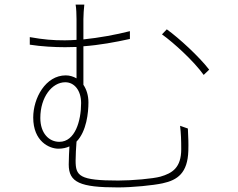

<svg xmlns="http://www.w3.org/2000/svg" viewBox="-20 -794 1040 838"><path d="M156 -279C156 -370 207 -435 265 -435C304 -435 334 -400 334 -344C334 -267 308 -175 239 -175C194 -175 156 -212 156 -279ZM766 -245C770 -211 771 -182 771 -143C771 -62 732 -38 680 -23C647 -14 557 -6 496 -6C326 -6 310 -26 310 -93C310 -115 312 -151 314 -176C358 -221 366 -303 366 -347C366 -377 358 -403 344 -424V-592C413 -597 484 -610 547 -624V-658C484 -642 412 -629 344 -622V-711C344 -724 346 -760 348 -774H310C313 -760 314 -727 314 -711V-620C297 -619 279 -618 263 -618C211 -618 172 -621 110 -632V-599C160 -591 220 -588 264 -588C280 -588 297 -589 314 -589V-452C300 -460 284 -465 267 -465C179 -465 125 -366 125 -281C125 -177 195 -145 235 -145C254 -145 270 -149 283 -155C282 -132 280 -106 280 -76C280 2 329 24 495 24C558 24 649 15 690 6C755 -8 799 -39 802 -136C803 -176 802 -183 800 -233ZM687 -644C740 -606 827 -526 869 -467L893 -490C848 -548 762 -627 708 -666Z"/></svg>

Font: Source Han Sans CN ExtraLight
Style: Regular
Weight: 250
Designer: Ryoko NISHIZUKA (kana & ideographs); Paul D. Hunt (Latin, Greek & Cyrillic); Wenlong ZHANG (bopomofo); Sandoll Communica
Foundry: Adobe Systems Incorporated
Version: Version 1.004;PS 1.004;hotconv 16.6.51;makeotf.lib2.5.65220